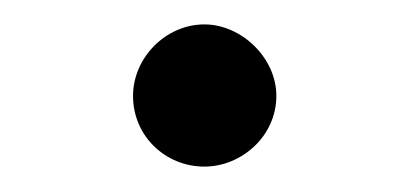

<svg xmlns="http://www.w3.org/2000/svg" viewBox="-20 -363 330 155"><path d="M145 -228.5C174.8 -228.5 203.1 -252.9 203.1 -285.6C203.1 -316.4 174.8 -343.3 145 -343.3C113.8 -343.3 87.4 -316.4 87.4 -285.6C87.4 -252.9 113.8 -228.5 145 -228.5Z"/></svg>

Font: Now Medium
Style: Regular
Weight: 500
Designer: Alfredo Marco Pradil
Foundry: Alfredo Marco Pradil
Version: Version 1.200;hotconv 1.0.109;makeotfexe 2.5.65596